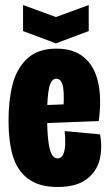

<svg xmlns="http://www.w3.org/2000/svg" viewBox="-20 -734 437 766"><path d="M14 -253Q14 -335 30.5 -398.5Q47 -462 89.5 -501Q132 -540 205 -540Q274 -540 315.5 -505Q357 -470 371.5 -405.5Q386 -341 374 -251L116 -241V-313L244 -318L230 -268Q238 -349 232 -384.5Q226 -420 205 -420Q184 -420 176 -384.5Q168 -349 168 -274Q168 -212 172.5 -174Q177 -136 186 -119Q195 -102 210 -102Q225 -102 232 -117.5Q239 -133 240 -157Q241 -181 238 -211L379 -198Q389 -146 378 -98.5Q367 -51 326 -19.5Q285 12 210 12Q136 12 92.5 -20.5Q49 -53 31.5 -111Q14 -169 14 -253ZM72 -610 203 -561 334 -610V-714L203 -666L72 -714Z"/></svg>

Font: Bricolage Grotesque 96pt Condensed ExBd
Style: Regular
Weight: 800
Width: 3
Designer: Mathieu Triay
Foundry: Atelier Triay
Version: Version 1.001;Glyphs 3.2 (3207)